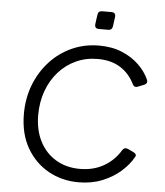

<svg xmlns="http://www.w3.org/2000/svg" viewBox="-62 -1004 920 1070"><g transform="rotate(5 398.0 -468.5)"><path d="M417 12Q324 12 248 -30.5Q172 -73 126.5 -152Q81 -231 81 -342Q81 -429 110 -504Q139 -579 191 -636Q243 -693 313.5 -725Q384 -757 466 -757Q539 -757 595 -733.5Q651 -710 689.5 -672.5Q728 -635 747 -592Q757 -571 734 -561L701 -548Q680 -539 670 -561Q643 -617 591.5 -649.5Q540 -682 465 -682Q399 -682 343.5 -656.5Q288 -631 247 -585Q206 -539 183.5 -477Q161 -415 161 -342Q161 -258 193.5 -195Q226 -132 284 -97.5Q342 -63 418 -63Q494 -63 552 -96.5Q610 -130 644 -187Q656 -206 676 -197L706 -183Q729 -172 720 -157Q696 -113 652.5 -74.5Q609 -36 549.5 -12Q490 12 417 12ZM456 -849Q431 -849 434 -875L441 -927Q444 -949 466 -949H518Q543 -949 540 -923L533 -871Q530 -849 508 -849Z"/></g></svg>

Font: Pitagon Sans Text
Style: Italic
Weight: 400
Italic angle: -8°
Designer: Travis Tran
Foundry: Pitagon
Version: Version 1.001; ttfautohint (v1.8.4.7-5d5b);gftools[0.9.26]